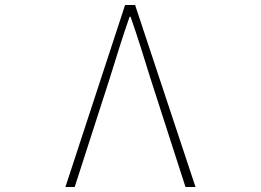

<svg xmlns="http://www.w3.org/2000/svg" viewBox="-20 -746 1040 766"><path d="M241 0H278L418 -434C446 -524 466 -590 497 -679H501C532 -590 552 -524 580 -434L720 0H760L519 -726H479Z"/></svg>

Font: Harano Aji Gothic ExtraLight
Style: Regular
Weight: 250
Foundry: Masamichi Hosoda
Version: HaranoAjiGothic-ExtraLight version 20230610;ttx 4.39.4